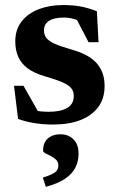

<svg xmlns="http://www.w3.org/2000/svg" viewBox="-20 -480 466 760"><path d="M229 -460Q270 -460 300 -454.2Q330 -448.5 363.5 -435.5L370 -313H330.5L268 -433L314.5 -387.5Q293.5 -399 272.8 -404.8Q252 -410.5 233.5 -410.5Q194 -410.5 174 -397.5Q154 -384.5 154 -360Q154 -342 163.8 -329.5Q173.5 -317 197.2 -306.5Q221 -296 263 -284Q295 -275 319.2 -262.5Q343.5 -250 360 -232.8Q376.5 -215.5 385.2 -192.5Q394 -169.5 394 -139.5Q394 -89 368.2 -55.2Q342.5 -21.5 297 -4.2Q251.5 13 190.5 13Q151.5 13 115.8 7.2Q80 1.5 51.5 -9.5L35.5 -140.5H73L147 -10L76 -54.5Q94 -48 110.2 -44.2Q126.5 -40.5 142.5 -39Q158.5 -37.5 173 -37.5Q220 -37.5 246 -52.8Q272 -68 272 -100Q272 -115.5 265 -126.5Q258 -137.5 243.5 -146Q229 -154.5 207 -162.2Q185 -170 154.5 -179Q114 -191 88.8 -210Q63.5 -229 52 -255.5Q40.5 -282 40.5 -316.5Q40.5 -363 65.5 -395Q90.5 -427 133.2 -443.5Q176 -460 229 -460ZM149.5 223Q187.5 211 199.2 201.2Q211 191.5 211 175Q211 161 202 152.2Q193 143.5 180.8 137.5Q168.5 131.5 159.5 126.8Q150.5 122 150.5 116.5Q150.5 84.5 169.5 68Q188.5 51.5 219.5 51.5Q250.5 51.5 270.8 71.5Q291 91.5 291 128.5Q291 157.5 279 182.2Q267 207 239 226.5Q211 246 161.5 259.5Z"/></svg>

Font: Newsreader 16pt 16pt
Style: Bold
Weight: 700
Version: Version 1.003